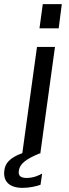

<svg xmlns="http://www.w3.org/2000/svg" viewBox="-70 -743 335 929"><path d="M137 -723 121 -606H214L229 -723ZM120 0H125L196 -516H109L38 -2C-25 21 -45 48 -49 82C-56 133 -26 166 39 166C74 166 107 158 126 151L134 97C119 105 93 118 59 118C29 118 18 107 21 84C25 50 55 27 120 0Z"/></svg>

Font: United Sans
Style: Italic
Weight: 400
Italic angle: -8°
Designer: Pablo Impallari, Rodrigo Fuenzalida (Modified by Dan O. Williams)
Version: Version 1.000;PS 001.000;hotconv 1.0.88;makeotf.lib2.5.64775